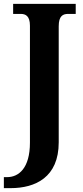

<svg xmlns="http://www.w3.org/2000/svg" viewBox="-39 -734 431 994"><path d="M-19 240H16C144 240 265 184 265 3V-598C265 -652 287 -662 314 -662H353V-714H29V-662H68C93 -662 116 -652 116 -601V4C116 138 57 183 -2 183H-19Z"/></svg>

Font: Noto Serif Bengali SemiCondensed
Style: Bold
Weight: 700
Width: 4
Designer: Juan Bruce, Universal Thirst, Indian Type Foundry and the Monotype Design Team.
Foundry: Monotype Imaging Inc.
Version: Version 2.003